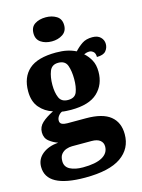

<svg xmlns="http://www.w3.org/2000/svg" viewBox="-152 -856 866 1172"><g transform="rotate(-15 281.0 -270.0)"><path d="M237 234Q-7 234 -7 101Q-7 52 31.5 21Q70 -10 132 -15Q102 -25 77 -45Q52 -65 52 -101Q52 -136 78.5 -160.5Q105 -185 151 -208Q102 -223 69 -261.5Q36 -300 36 -365Q36 -454 90 -502Q144 -550 261 -550Q300 -550 330 -543.5Q360 -537 386 -524Q409 -549 434.5 -566Q460 -583 499 -583Q533 -583 551 -565Q569 -547 569 -522Q569 -497 553 -478Q537 -459 496 -459Q496 -483 484 -493Q472 -503 460 -503Q449 -503 440.5 -500.5Q432 -498 425 -495Q449 -474 465.5 -444Q482 -414 482 -370Q482 -289 428.5 -238.5Q375 -188 261 -188Q250 -188 231 -189Q212 -190 204 -192Q192 -188 181 -174Q170 -160 170 -144Q170 -128 182.5 -121.5Q195 -115 216 -115H335Q439 -115 488.5 -75Q538 -35 538 40Q538 131 464 182.5Q390 234 237 234ZM259 -251Q302 -251 314.5 -283.5Q327 -316 327 -365Q327 -415 314.5 -450.5Q302 -486 258 -486Q217 -486 203 -450Q189 -414 189 -364Q189 -316 203 -283.5Q217 -251 259 -251ZM240 170Q320 170 361.5 147Q403 124 403 81Q403 57 385 42.5Q367 28 331 28H208Q190 28 171.5 34.5Q153 41 140 56.5Q127 72 127 101Q127 137 158.5 153.5Q190 170 240 170ZM256 -622Q215 -622 187 -641Q159 -660 159 -698Q159 -738 187 -756Q215 -774 256 -774Q295 -774 324 -756Q353 -738 353 -698Q353 -660 324 -641Q295 -622 256 -622Z"/></g></svg>

Font: Noto Serif Telugu ExtraBold
Style: Regular
Weight: 800
Designer: Jelle Bosma - Monotype Design Team
Foundry: Monotype Imaging Inc.
Version: Version 2.005; ttfautohint (v1.8.4.7-5d5b)